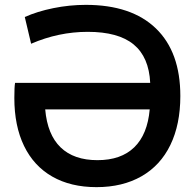

<svg xmlns="http://www.w3.org/2000/svg" viewBox="-20 -760 803 790"><path d="M722 -365Q722 -248 681 -163.5Q640 -79 562 -34.5Q484 10 377 10Q271 10 195 -33.5Q119 -77 79 -159.5Q39 -242 39 -357Q39 -403 42 -419H598Q593 -525 530 -577Q467 -629 341 -629Q221 -629 108 -580L82 -690Q133 -713 199.5 -726.5Q266 -740 333 -740Q521 -740 621.5 -643Q722 -546 722 -365ZM381 -101Q478 -101 532.5 -154Q587 -207 596 -310H166Q175 -206 229.5 -153.5Q284 -101 381 -101Z"/></svg>

Font: Enso SemiBold
Style: Regular
Weight: 600
Designer: Coji Morishita
Foundry: UNDERFOREST DESIGN
Version: Version 1.000